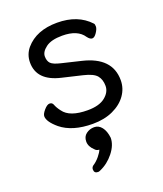

<svg xmlns="http://www.w3.org/2000/svg" viewBox="-137 -582 784 923"><g transform="rotate(-20 255.0 -121.0)"><path d="M205 250Q185 250 185 230Q185 220 193 213Q212 201 227.5 182Q243 163 247 151Q233 151 225 141Q201 119 201 93.5Q201 68 219 54.5Q237 41 260 41Q283 41 298.5 61Q314 81 318 116Q318 153 288 191Q258 229 216 247Q210 250 205 250ZM261 24Q157 24 98 -24Q53 -62 53 -90Q53 -102 69 -120.5Q85 -139 97.5 -139Q110 -139 115 -128Q122 -109 137 -90Q168 -46 260 -46Q319 -46 349.5 -70.5Q380 -95 380 -127Q380 -159 363.5 -179.5Q347 -200 295.5 -212Q244 -224 194 -236Q77 -263 77 -356Q77 -397 103 -428Q158 -492 264 -492Q370 -492 430 -427Q434 -423 434 -411Q434 -399 422 -381Q410 -363 398.5 -363Q387 -363 375 -379Q345 -425 266 -425Q210 -425 182 -404Q154 -383 154 -359.5Q154 -336 166 -323.5Q178 -311 217 -302L313 -279Q458 -245 458 -128Q458 -86 433.5 -51.5Q409 -17 364.5 3.5Q320 24 261 24Z"/></g></svg>

Font: LXGW WenKai Lite Medium
Style: Regular
Weight: 500
Designer: LXGW / Fontworks Inc.
Foundry: LXGW / Fontworks Inc.
Version: Version 1.511; March 25, 2025